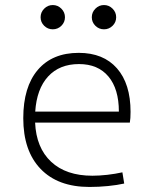

<svg xmlns="http://www.w3.org/2000/svg" viewBox="-20 -739 626 769"><path d="M338.4 9.8Q211.9 9.8 142.6 -62.5Q73.2 -134.8 73.2 -265.6Q73.2 -390.6 131.3 -459Q189.5 -527.3 295.4 -527.3Q394 -527.3 448.5 -465.3Q502.9 -403.3 502.9 -291Q502.9 -263.7 500 -248H120.6Q125 -147 184.8 -91.1Q244.6 -35.2 350.1 -35.2Q377.4 -35.2 409.7 -38.8Q441.9 -42.5 470.2 -48.8L477.5 -3.9Q449.7 2.4 412.8 6.1Q376 9.8 338.4 9.8ZM121.1 -292H456.1Q456.1 -382.8 414.3 -432.6Q372.6 -482.4 296.4 -482.4Q218.3 -482.4 172.6 -432.6Q127 -382.8 121.1 -292ZM191.4 -621.6Q171.4 -621.6 157 -635.7Q142.6 -649.9 142.6 -669.9Q142.6 -689.9 157 -704.3Q171.4 -718.8 191.4 -718.8Q211.4 -718.8 225.8 -704.3Q240.2 -689.9 240.2 -669.9Q240.2 -649.9 225.8 -635.7Q211.4 -621.6 191.4 -621.6ZM396.5 -621.6Q376.5 -621.6 362.1 -635.7Q347.7 -649.9 347.7 -669.9Q347.7 -689.9 362.1 -704.3Q376.5 -718.8 396.5 -718.8Q416.5 -718.8 430.9 -704.3Q445.3 -689.9 445.3 -669.9Q445.3 -649.9 430.9 -635.7Q416.5 -621.6 396.5 -621.6Z"/></svg>

Font: Cascadia Mono NF ExtraLight
Style: Regular
Weight: 200
Monospace: yes
Designer: Aaron Bell
Foundry: Saja Typeworks
Version: Version 2404.023; ttfautohint (v1.8.4)